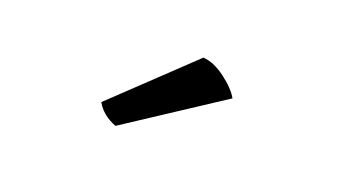

<svg xmlns="http://www.w3.org/2000/svg" viewBox="-36 -814 673 368"><g transform="rotate(15 300.0 -630.0)"><path d="M407 -654 204 -545Q177 -558 166 -582L333 -715Q354 -712 376.5 -692Q399 -672 407 -654Z"/></g></svg>

Font: Karma SemiBold
Style: Regular
Weight: 600
Designer: Joana Correia
Foundry: Indian Type Foundry
Version: Version 1.202;PS 1.0;hotconv 1.0.78;makeotf.lib2.5.61930; tt